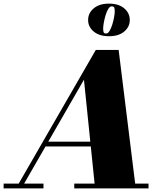

<svg xmlns="http://www.w3.org/2000/svg" viewBox="-70 -1040 910 1060"><path d="M18 0 459 -764.5H585L679.5 0H455L393.5 -600L48 0ZM-50 0V-26.5H170V0ZM340 0V-26.5H750V0ZM181.5 -231.5V-258H510V-231.5ZM532 -840Q478.5 -840 447.5 -865.8Q416.5 -891.5 416.5 -929.5Q416.5 -968 447.5 -994Q478.5 -1020 532 -1020Q585 -1020 615.8 -994Q646.5 -968 646.5 -929.5Q646.5 -891.5 615.8 -865.8Q585 -840 532 -840ZM516 -855Q526.5 -855 535 -869.5Q543.5 -884 550 -904.8Q556.5 -925.5 560 -945.5Q563.5 -965.5 563.5 -977.5Q563.5 -986.5 561.5 -995.8Q559.5 -1005 546.5 -1005Q536.5 -1005 527.8 -990.8Q519 -976.5 512.8 -955.5Q506.5 -934.5 503 -914.2Q499.5 -894 499.5 -882Q499.5 -873 501.5 -864Q503.5 -855 516 -855Z"/></svg>

Font: Bodoni Moda 9pt Black
Style: Italic
Weight: 900
Italic angle: -13°
Designer: Owen Earl
Foundry: indestructible type
Version: Version 2.004